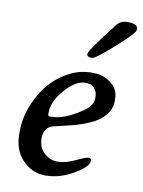

<svg xmlns="http://www.w3.org/2000/svg" viewBox="-81 -762 610 817"><g transform="rotate(10 224.0 -353.0)"><path d="M277.3 -418.9H272Q230 -418.9 184.8 -367.2Q139.6 -315.4 139.6 -268.1L139.2 -262.7Q139.2 -251.5 146.5 -251.5H154.3Q208 -251.5 279.8 -299.3Q324.2 -329.1 324.2 -356V-369.1Q324.2 -389.6 311.3 -404.3Q298.3 -418.9 277.3 -418.9ZM447.8 -683.1V-678.2Q447.8 -664.1 371.3 -596.2Q294.9 -528.3 280.8 -528.3H278.3Q258.8 -528.3 258.8 -540.5V-543Q258.8 -556.6 356.9 -682.6Q374 -704.6 398.9 -704.6H407.2Q447.8 -704.6 447.8 -683.1ZM408.2 -372.1V-363.3Q408.2 -316.9 364.7 -282.2Q321.3 -247.6 217.8 -224.1Q164.6 -212.4 158.2 -209Q128.9 -193.8 128.9 -154.3Q128.9 -114.7 154.5 -91.3Q180.2 -67.9 213.6 -67.9Q247.1 -67.9 288.1 -87.6Q329.1 -107.4 340.8 -107.4Q352.5 -107.4 352.5 -96.7Q352.5 -67.4 281.2 -29.3Q228 -1 171.1 -1Q114.3 -1 73.2 -43.7Q32.2 -86.4 32.2 -156.7V-166Q32.2 -224.6 55.7 -282.7Q101.6 -397.5 202.6 -446.3Q244.1 -466.3 293.2 -466.3Q342.3 -466.3 375.2 -440.4Q408.2 -414.6 408.2 -372.1Z"/></g></svg>

Font: Averia Serif Libre
Style: Italic
Weight: 400
Italic angle: -7.90001°
Version: Version 1.002